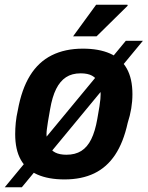

<svg xmlns="http://www.w3.org/2000/svg" viewBox="-38 -744 622 809"><path d="M234 12Q166 12 119.5 -8.5Q73 -29 49.5 -71Q26 -113 26 -179Q26 -202 28.5 -227.5Q31 -253 37 -279Q53 -368 88.5 -425.5Q124 -483 180 -511Q236 -539 311 -539Q379 -539 425.5 -518.5Q472 -498 496 -455.5Q520 -413 520 -347Q520 -317 515 -287Q510 -257 500 -226Q482 -144 447 -91.5Q412 -39 359 -13.5Q306 12 234 12ZM242 -92Q279 -92 304.5 -108Q330 -124 346.5 -157.5Q363 -191 372 -243Q378 -276 381 -295.5Q384 -315 385 -326.5Q386 -338 386 -347Q386 -376 377 -395.5Q368 -415 350 -425Q332 -435 302 -435Q265 -435 240 -418.5Q215 -402 198.5 -369Q182 -336 173 -283Q167 -251 164 -231Q161 -211 159.5 -199.5Q158 -188 158 -179Q158 -150 167 -130.5Q176 -111 194.5 -101.5Q213 -92 242 -92ZM-18 45 492 -572H564L54 45ZM270 -591 367 -724H499L500 -720L369 -591Z"/></svg>

Font: Archivo SemiCondensed
Style: Bold Italic
Weight: 700
Width: 4
Italic angle: -10°
Designer: Hector Gatti
Foundry: Omnibus-Type
Version: Version 2.001